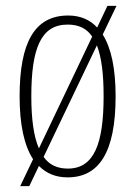

<svg xmlns="http://www.w3.org/2000/svg" viewBox="-20 -596 461 656"><path d="M93 -52 49 40H80L113 -29C139 -3 171 10 211 10C318 10 375 -75 375 -267C375 -362 360 -432 331 -478L378 -576H347L312 -502C287 -529 254 -543 213 -543C99 -543 47 -452 47 -267C47 -169 63 -98 93 -52ZM295 -471 113 -89C95 -130 87 -190 87 -267C87 -431 120 -512 211 -512C249 -512 276 -499 295 -471ZM212 -20C175 -20 148 -33 129 -60L311 -441C327 -400 334 -343 334 -267C334 -106 302 -20 212 -20Z"/></svg>

Font: Noto Serif Armenian ExtraCondensed ExtraLight
Style: Regular
Weight: 200
Width: 2
Designer: Monotype Design Team
Foundry: Monotype Imaging Inc.
Version: Version 2.008